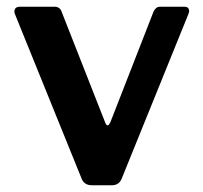

<svg xmlns="http://www.w3.org/2000/svg" viewBox="-20 -550 604 570"><path d="M528 -530Q537 -530 540 -524Q543 -518 540 -510L341 -19Q333 0 312 0H253Q231 0 223 -18L24 -509Q21 -518 25 -524Q29 -530 38 -530H143Q150 -530 155.5 -526Q161 -522 163 -515L292 -187Q299 -168 308 -188L436 -516Q439 -522 443.5 -526Q448 -530 455 -530H528Z"/></svg>

Font: Libre Franklin SemiBold
Style: Regular
Weight: 600
Designer: Pablo Impallari, Rodrigo Fuenzalida, Nhung Nguyen
Foundry: Impallari Type
Version: Version 3.000